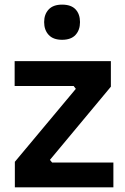

<svg xmlns="http://www.w3.org/2000/svg" viewBox="-20 -806 537 826"><path d="M247.1 -634.8Q209 -634.8 189.5 -655.8Q169.9 -676.8 169.9 -710.9Q169.9 -744.6 189.5 -765.4Q209 -786.1 247.1 -786.1Q286.1 -786.1 305.2 -765.6Q324.2 -745.1 324.2 -710.9Q324.2 -676.8 304.9 -655.8Q285.6 -634.8 247.1 -634.8ZM467.8 0H43.9V-109.9L306.2 -423.8L296.9 -436H43V-543H457V-433.1L194.8 -118.2L204.1 -106.9H467.8Z"/></svg>

Font: Sora SemiBold
Style: Regular
Weight: 600
Designer: Jonathan Barnbrook, Julián Moncada
Foundry: Barnbrook Fonts
Version: Version 2.000